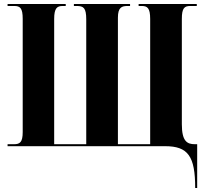

<svg xmlns="http://www.w3.org/2000/svg" viewBox="-20 -734 1034 964"><path d="M960 210H970V-10H958C920 -10 893 -24 893 -110V-639C893 -694 906 -704 936 -704H968V-714H676V-704H691C720 -704 734 -694 734 -639V-10H572V-645C572 -697 591 -704 621 -704H633V-714H351V-704H365C399 -704 413 -695 413 -637V-10H252V-639C252 -694 267 -704 295 -704H310V-714H18V-704H51C81 -704 94 -694 94 -639V-71C94 -20 80 -10 51 -10H18V0H809C924 0 960 50 960 210Z"/></svg>

Font: Noto Serif Display ExtraCondensed Black
Style: Regular
Weight: 900
Width: 2
Designer: Monotype Design Team
Foundry: Monotype Imaging Inc.
Version: Version 2.009